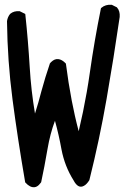

<svg xmlns="http://www.w3.org/2000/svg" viewBox="-20 -784 540 817"><path d="M293 -16.6Q255.4 -76.2 241.7 -147.9Q230.5 -210 213.9 -270Q193.4 -215.8 182.1 -149.4Q168.9 -72.3 155.3 -9.3L154.8 -8.3L154.3 -7.3Q149.9 -1.5 145.5 2.9Q137.2 11.2 127.4 12.5Q117.7 13.7 107.9 8.8Q98.1 3.9 88.4 -6.8L87.4 -7.8L86.9 -9.8Q54.7 -197.3 33.2 -361.3Q11.7 -525.9 9.8 -693.4V-693.8Q12.2 -711.4 22.9 -724.6L23.4 -725.1Q39.1 -738.3 63 -736.3H64L64.9 -735.8L84.5 -726.1L87.4 -724.6L87.9 -721.2Q99.6 -611.8 106.4 -499Q112.3 -398.4 128.9 -300.8Q144 -348.1 156.2 -396Q172.4 -455.6 191.9 -512.7V-513.7L192.9 -514.6Q193.8 -516.1 195.3 -517.6Q196.8 -519 198.2 -520.5Q212.4 -534.2 228 -532.5Q243.7 -530.8 259.3 -514.6L260.3 -513.2L260.7 -511.2Q270.5 -433.6 285.2 -356.4Q291.5 -323.7 298.8 -291Q306.2 -258.3 314.9 -225.6Q324.7 -267.1 333.3 -308.6Q341.8 -350.1 349.1 -391.6Q356.4 -433.1 362.3 -475.1Q381.8 -612.3 409.2 -747.1L409.7 -749L411.1 -750.5Q428.7 -765.6 454.6 -763.7H455.6L456.5 -763.2L476.1 -753.4L477.5 -752.9L478 -752Q484.9 -744.1 487.5 -734.1Q490.2 -724.1 489.3 -712.4V-711.9Q463.9 -537.1 433.6 -363.3Q403.3 -189.5 360.4 -18.1L359.9 -17.1L359.4 -16.1Q354 -7.8 348.4 -2Q342.8 3.9 336.9 6.8Q312.5 20.5 293 -16.6Z"/></svg>

Font: NaikaiFont
Style: SemiBold
Weight: 600
Version: Version 1.89